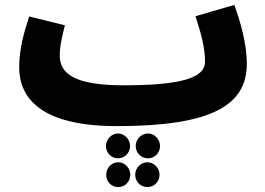

<svg xmlns="http://www.w3.org/2000/svg" viewBox="-20 -492 1077 781"><path d="M456 21C844 21 984 -65 984 -233C984 -311 959 -402 933 -472L775 -426C797 -360 814 -297 814 -241C814 -178 727 -145 482 -145C278 -145 223 -195 223 -267C223 -306 234 -349 244 -389L99 -425C82 -374 58 -298 58 -219C58 -96 142 21 456 21ZM582 152C609 152 631 130 631 102C631 75 609 51 582 51C554 51 532 75 532 102C532 130 554 152 582 152ZM460 152C487 152 509 130 509 102C509 75 487 51 460 51C433 51 411 75 411 102C411 130 433 152 460 152ZM579 269C607 269 629 247 629 219C629 192 607 168 579 168C552 168 530 192 530 219C530 247 552 269 579 269ZM461 269C488 269 510 247 510 219C510 192 488 168 461 168C433 168 412 192 412 219C412 247 433 269 461 269Z"/></svg>

Font: Noto Sans Arabic UI SmCn Bk
Style: Regular
Weight: 900
Width: 4
Designer: Monotype Design Team, Nadine Chahine and Nizar Qandah
Foundry: Monotype Imaging Inc.
Version: Version 2.010